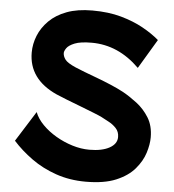

<svg xmlns="http://www.w3.org/2000/svg" viewBox="-59 -868 907 1003"><g transform="rotate(5 394.5 -367.0)"><path d="M427 80Q343 80 271 55Q199 30 141.5 -11.5Q84 -53 41 -101L141 -260Q154 -226 184.5 -195Q215 -164 256 -140Q297 -116 342.5 -102Q388 -88 432 -88Q498 -88 537 -109.5Q576 -131 576 -167Q576 -195 558.5 -213.5Q541 -232 518.5 -243.5Q496 -255 480 -264Q468 -270 436.5 -282.5Q405 -295 366 -310Q327 -325 292 -338.5Q257 -352 237 -361Q88 -428 88 -568Q88 -613 105.5 -656.5Q123 -700 159 -736Q195 -772 251 -793Q307 -814 385 -814Q470 -814 536 -795.5Q602 -777 652.5 -749Q703 -721 739 -690L647 -536Q536 -646 396 -646Q337 -646 306.5 -633.5Q276 -621 265.5 -605.5Q255 -590 255 -580Q255 -563 267.5 -546Q280 -529 324 -510Q342 -502 372.5 -490.5Q403 -479 440.5 -465Q478 -451 514.5 -435.5Q551 -420 581 -404Q617 -384 655 -355Q693 -326 719.5 -283.5Q746 -241 746 -180Q746 -143 732 -98.5Q718 -54 683 -13Q648 28 586 54Q524 80 427 80Z"/></g></svg>

Font: Mochiy Pop P One
Style: Regular
Weight: 400
Designer: FONTDASU
Foundry: FONTDASU / Google Inc. / Adobe
Version: Version 2.000